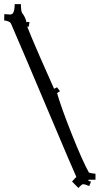

<svg xmlns="http://www.w3.org/2000/svg" viewBox="-31 -819 487 939"><path d="M-9.8 -750 18.1 -748Q26.4 -748 33.2 -754.9H32.2Q40 -763.2 41 -798.8H71.3Q71.3 -762.2 78.1 -753.9Q93.8 -734.9 99.1 -708Q99.1 -711.9 104.2 -711.9Q109.4 -711.9 113.3 -710.9L109.4 -688Q107.4 -688 105 -688.5Q102.5 -689 102.1 -689Q116.7 -650.4 165 -539.3Q213.4 -428.2 233.4 -384.8L248 -392.1L262.2 -373Q249 -363.8 248 -363.8Q268.1 -293.9 319.8 -163.6Q371.6 -33.2 403.3 23.9Q407.7 28.3 436 30.8V60.1H402.3L400.4 64L414.1 69.8L405.3 90.8Q385.7 82 374 82Q370.1 82 352.1 100.1L321.3 68.8L335.4 53.2Q342.3 47.4 342.3 45.9Q331.5 24.4 204.3 -277.1Q77.1 -578.6 22.5 -704.1Q17.1 -715.3 -10.7 -719.2Z"/></svg>

Font: Eater
Style: Regular
Weight: 400
Version: Version 001.002